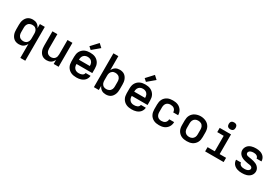

<svg xmlns="http://www.w3.org/2000/svg" viewBox="87 -2085 5226 3611"><g transform="rotate(30 2700.0 -279.5)"><path d="M410 215V-89Q400 -67 384.5 -48Q369 -29 349 -16Q329 -3 305 2.5Q281 8 257 8Q230 8 203.5 1.5Q177 -5 155 -20Q133 -35 117 -57.5Q101 -80 91.5 -105Q82 -130 78.5 -156.5Q75 -183 75 -210V-310Q75 -337 78.5 -363.5Q82 -390 91.5 -415Q101 -440 117 -462.5Q133 -485 155 -500Q177 -515 203.5 -521.5Q230 -528 257 -528Q281 -528 305 -522.5Q329 -517 349 -504Q369 -491 384.5 -472Q400 -453 410 -431V-520H517V215ZM299 -84Q315 -84 331 -87.5Q347 -91 360.5 -99.5Q374 -108 384 -120.5Q394 -133 400 -148Q406 -163 408 -178.5Q410 -194 410 -210V-310Q410 -326 408 -341.5Q406 -357 400 -372Q394 -387 384 -399.5Q374 -412 360.5 -420.5Q347 -429 331 -432.5Q315 -436 299 -436Q283 -436 267 -432.5Q251 -429 236.5 -421Q222 -413 211 -400.5Q200 -388 193.5 -373.5Q187 -359 184.5 -342.5Q182 -326 182 -310V-210Q182 -194 184.5 -177.5Q187 -161 193.5 -146.5Q200 -132 211 -119.5Q222 -107 236.5 -99Q251 -91 267 -87.5Q283 -84 299 -84Z M857 8Q831 8 805 1Q779 -6 758 -21.5Q737 -37 722 -59Q707 -81 698 -106Q689 -131 686 -157.5Q683 -184 683 -210V-520H790V-210Q790 -186 795.5 -162.5Q801 -139 816 -120.5Q831 -102 853.5 -93Q876 -84 900 -84Q924 -84 946.5 -93Q969 -102 984 -120.5Q999 -139 1004.5 -162.5Q1010 -186 1010 -210V-520H1117V0H1010V-89Q1000 -67 985 -48Q970 -29 949.5 -16Q929 -3 905 2.5Q881 8 857 8Z M1503 8Q1473 8 1443 3Q1413 -2 1386 -14.5Q1359 -27 1337 -47.5Q1315 -68 1300.5 -94.5Q1286 -121 1280.5 -150.5Q1275 -180 1275 -210V-310Q1275 -340 1280.5 -369.5Q1286 -399 1300 -425Q1314 -451 1336 -472Q1358 -493 1384.5 -505.5Q1411 -518 1440.5 -523Q1470 -528 1500 -528Q1530 -528 1559.5 -523Q1589 -518 1615.5 -505.5Q1642 -493 1664 -472Q1686 -451 1700 -425Q1714 -399 1719.5 -369.5Q1725 -340 1725 -310V-214H1382V-210Q1382 -193 1384.5 -177Q1387 -161 1394 -146Q1401 -131 1412.5 -118.5Q1424 -106 1438.5 -98Q1453 -90 1469.5 -87Q1486 -84 1503 -84Q1521 -84 1539 -87Q1557 -90 1573.5 -97.5Q1590 -105 1602 -119.5Q1614 -134 1616 -153H1723Q1721 -127 1711.5 -103.5Q1702 -80 1686 -60.5Q1670 -41 1648 -27.5Q1626 -14 1602 -6Q1578 2 1553 5Q1528 8 1503 8ZM1618 -306V-310Q1618 -326 1615.5 -342.5Q1613 -359 1606 -374Q1599 -389 1588 -401Q1577 -413 1563 -421Q1549 -429 1532.5 -432.5Q1516 -436 1500 -436Q1484 -436 1467.5 -432.5Q1451 -429 1437 -421Q1423 -413 1412 -401Q1401 -389 1394 -374Q1387 -359 1384.5 -342.5Q1382 -326 1382 -310V-306ZM1481 -575 1425 -625 1563 -774 1637 -706Z M2143 8Q2119 8 2095 2.5Q2071 -3 2051 -16Q2031 -29 2015.5 -48Q2000 -67 1990 -89V0H1883V-735H1990V-431Q2000 -453 2015.5 -472Q2031 -491 2051 -504Q2071 -517 2095 -522.5Q2119 -528 2143 -528Q2170 -528 2196.5 -521.5Q2223 -515 2245 -500Q2267 -485 2283 -462.5Q2299 -440 2308.5 -415Q2318 -390 2321.5 -363.5Q2325 -337 2325 -310V-210Q2325 -183 2321.5 -156.5Q2318 -130 2308.5 -105Q2299 -80 2283 -57.5Q2267 -35 2245 -20Q2223 -5 2196.5 1.5Q2170 8 2143 8ZM2101 -84Q2117 -84 2133 -87.5Q2149 -91 2163.5 -99Q2178 -107 2189 -119.5Q2200 -132 2206.5 -146.5Q2213 -161 2215.5 -177.5Q2218 -194 2218 -210V-310Q2218 -326 2215.5 -342.5Q2213 -359 2206.5 -373.5Q2200 -388 2189 -400.5Q2178 -413 2163.5 -421Q2149 -429 2133 -432.5Q2117 -436 2101 -436Q2085 -436 2069 -432.5Q2053 -429 2039.5 -420.5Q2026 -412 2016 -399.5Q2006 -387 2000 -372Q1994 -357 1992 -341.5Q1990 -326 1990 -310V-210Q1990 -194 1992 -178.5Q1994 -163 2000 -148Q2006 -133 2016 -120.5Q2026 -108 2039.5 -99.5Q2053 -91 2069 -87.5Q2085 -84 2101 -84Z M2703 8Q2673 8 2643 3Q2613 -2 2586 -14.5Q2559 -27 2537 -47.5Q2515 -68 2500.5 -94.5Q2486 -121 2480.5 -150.5Q2475 -180 2475 -210V-310Q2475 -340 2480.5 -369.5Q2486 -399 2500 -425Q2514 -451 2536 -472Q2558 -493 2584.5 -505.5Q2611 -518 2640.5 -523Q2670 -528 2700 -528Q2730 -528 2759.5 -523Q2789 -518 2815.5 -505.5Q2842 -493 2864 -472Q2886 -451 2900 -425Q2914 -399 2919.5 -369.5Q2925 -340 2925 -310V-214H2582V-210Q2582 -193 2584.5 -177Q2587 -161 2594 -146Q2601 -131 2612.5 -118.5Q2624 -106 2638.5 -98Q2653 -90 2669.5 -87Q2686 -84 2703 -84Q2721 -84 2739 -87Q2757 -90 2773.5 -97.5Q2790 -105 2802 -119.5Q2814 -134 2816 -153H2923Q2921 -127 2911.5 -103.5Q2902 -80 2886 -60.5Q2870 -41 2848 -27.5Q2826 -14 2802 -6Q2778 2 2753 5Q2728 8 2703 8ZM2818 -306V-310Q2818 -326 2815.5 -342.5Q2813 -359 2806 -374Q2799 -389 2788 -401Q2777 -413 2763 -421Q2749 -429 2732.5 -432.5Q2716 -436 2700 -436Q2684 -436 2667.5 -432.5Q2651 -429 2637 -421Q2623 -413 2612 -401Q2601 -389 2594 -374Q2587 -359 2584.5 -342.5Q2582 -326 2582 -310V-306ZM2681 -575 2625 -625 2763 -774 2837 -706Z M3298 8Q3268 8 3238.5 3Q3209 -2 3182.5 -15Q3156 -28 3134.5 -48.5Q3113 -69 3099.5 -95.5Q3086 -122 3080.5 -151Q3075 -180 3075 -210V-310Q3075 -340 3080.5 -369Q3086 -398 3099.5 -424.5Q3113 -451 3134.5 -471.5Q3156 -492 3182.5 -505Q3209 -518 3238.5 -523Q3268 -528 3298 -528Q3325 -528 3352.5 -524Q3380 -520 3405.5 -509.5Q3431 -499 3452.5 -481Q3474 -463 3489 -440Q3504 -417 3511.5 -390Q3519 -363 3519 -335Q3519 -335 3519 -335Q3519 -335 3519 -335H3412Q3412 -335 3412 -335Q3412 -335 3412 -335Q3412 -357 3403.5 -377Q3395 -397 3378.5 -411Q3362 -425 3340.5 -430.5Q3319 -436 3298 -436Q3273 -436 3249.5 -427.5Q3226 -419 3210.5 -400.5Q3195 -382 3188.5 -358Q3182 -334 3182 -310V-210Q3182 -186 3188.5 -162Q3195 -138 3210.5 -119.5Q3226 -101 3249.5 -92.5Q3273 -84 3298 -84Q3319 -84 3340.5 -89.5Q3362 -95 3378.5 -109Q3395 -123 3403.5 -143Q3412 -163 3412 -185Q3412 -185 3412 -185Q3412 -185 3412 -185H3519Q3519 -185 3519 -185Q3519 -185 3519 -185Q3519 -157 3511.5 -130Q3504 -103 3489 -80Q3474 -57 3452.5 -39Q3431 -21 3405.5 -10.5Q3380 0 3352.5 4Q3325 8 3298 8Z M3900 8Q3870 8 3840.5 3Q3811 -2 3784.5 -14.5Q3758 -27 3736 -48Q3714 -69 3700 -95Q3686 -121 3680.5 -150.5Q3675 -180 3675 -210V-310Q3675 -340 3680.5 -369.5Q3686 -399 3700 -425Q3714 -451 3736 -472Q3758 -493 3785 -505.5Q3812 -518 3841 -524.5Q3870 -531 3900 -531Q3930 -531 3959 -524.5Q3988 -518 4015 -505.5Q4042 -493 4064 -472Q4086 -451 4100 -425Q4114 -399 4119.5 -369.5Q4125 -340 4125 -310V-210Q4125 -180 4119.5 -150.5Q4114 -121 4100 -95Q4086 -69 4064 -48Q4042 -27 4015.5 -14.5Q3989 -2 3959.5 3Q3930 8 3900 8ZM3900 -84Q3916 -84 3932.5 -87.5Q3949 -91 3963 -99Q3977 -107 3988 -119Q3999 -131 4006 -146Q4013 -161 4015.5 -177.5Q4018 -194 4018 -210V-310Q4018 -326 4015.5 -342.5Q4013 -359 4006 -374Q3999 -389 3988 -401.5Q3977 -414 3962.5 -421.5Q3948 -429 3931.5 -432.5Q3915 -436 3898 -436Q3882 -436 3866 -432.5Q3850 -429 3836 -421Q3822 -413 3811 -400.5Q3800 -388 3793.5 -373Q3787 -358 3784.5 -342Q3782 -326 3782 -310V-210Q3782 -194 3784.5 -177.5Q3787 -161 3794 -146Q3801 -131 3812 -119Q3823 -107 3837 -99Q3851 -91 3867.5 -87.5Q3884 -84 3900 -84Z M4299 0V-92H4455V-428H4315V-520H4561V-92H4701V0ZM4500 -595Q4485 -595 4470 -599.5Q4455 -604 4444.5 -614.5Q4434 -625 4429.5 -640Q4425 -655 4425 -670Q4425 -685 4429.5 -700Q4434 -715 4444.5 -725.5Q4455 -736 4470 -740.5Q4485 -745 4500 -745Q4515 -745 4530 -740.5Q4545 -736 4555.5 -725.5Q4566 -715 4570.5 -700Q4575 -685 4575 -670Q4575 -655 4570.5 -640Q4566 -625 4555.5 -614.5Q4545 -604 4530 -599.5Q4515 -595 4500 -595Z M5098 8Q5073 8 5047.5 5Q5022 2 4998 -6Q4974 -14 4952 -28Q4930 -42 4914 -61.5Q4898 -81 4889.5 -105.5Q4881 -130 4881 -156H4988Q4988 -137 4999.5 -122Q5011 -107 5027 -98.5Q5043 -90 5061.5 -87Q5080 -84 5098 -84Q5110 -84 5122 -85Q5134 -86 5145.5 -88.5Q5157 -91 5168.5 -95.5Q5180 -100 5189 -107.5Q5198 -115 5204 -126Q5210 -137 5210 -149Q5210 -164 5199.5 -176Q5189 -188 5175 -193.5Q5161 -199 5145.5 -200.5Q5130 -202 5115 -204.5Q5100 -207 5085 -210Q5070 -213 5055 -216.5Q5040 -220 5025 -224Q5010 -228 4996 -234Q4982 -240 4968.5 -247.5Q4955 -255 4943 -264.5Q4931 -274 4921.5 -286Q4912 -298 4905 -311.5Q4898 -325 4894.5 -340Q4891 -355 4891 -371Q4891 -395 4899.5 -418.5Q4908 -442 4923.5 -461.5Q4939 -481 4960 -494Q4981 -507 5004.5 -514.5Q5028 -522 5052.5 -525Q5077 -528 5102 -528Q5126 -528 5151 -525Q5176 -522 5199.5 -514Q5223 -506 5244 -492Q5265 -478 5280 -458.5Q5295 -439 5303 -415Q5311 -391 5311 -366H5204Q5204 -384 5194 -398.5Q5184 -413 5168.5 -421.5Q5153 -430 5136 -433Q5119 -436 5102 -436Q5085 -436 5068 -433.5Q5051 -431 5035.5 -423.5Q5020 -416 5009 -402.5Q4998 -389 4998 -372Q4998 -360 5004 -349.5Q5010 -339 5020 -332.5Q5030 -326 5041.5 -323.5Q5053 -321 5064 -320L5066 -319Q5093 -315 5120.5 -310Q5148 -305 5175 -298Q5202 -291 5227.5 -279Q5253 -267 5273 -248Q5293 -229 5305 -203.5Q5317 -178 5317 -150Q5317 -125 5308 -100.5Q5299 -76 5282.5 -57Q5266 -38 5244 -25Q5222 -12 5198 -4.5Q5174 3 5149 5.5Q5124 8 5098 8Z"/></g></svg>

Font: Zed Mono Semibold Extended
Style: Regular
Weight: 600
Width: 7
Monospace: yes
Designer: Belleve Invis
Foundry: Belleve Invis
Version: Version 1.0.0; ttfautohint (v1.8.4)